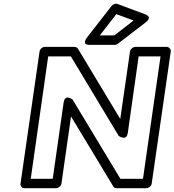

<svg xmlns="http://www.w3.org/2000/svg" viewBox="-20 -974 926 1019"><path d="M88.9 0 189.9 -700.2Q191.4 -710.9 200 -718Q208.5 -725.1 217.8 -725.1H375Q387.7 -725.1 394 -714.8L618.2 -342.8L669.9 -700.2Q671.4 -710.9 680.2 -718Q689 -725.1 698.2 -725.1H863.8Q874.5 -725.1 881.1 -717Q887.7 -709 886.2 -700.2L785.2 0Q783.7 10.7 774.4 17.8Q765.1 24.9 755.9 24.9H599.1Q586.9 24.9 581.1 15.1L356.9 -356L306.2 0Q304.7 10.7 295.4 17.8Q286.1 24.9 276.9 24.9H109.9Q99.1 24.9 93.3 17.1Q87.4 9.3 88.9 0ZM143.1 -24.9H259.8L317.9 -431.2Q319.8 -443.8 325.4 -450.2Q331.1 -456.5 337.6 -456.3Q344.2 -456.1 350.6 -453.9Q356.9 -451.7 361.3 -448.7L365.2 -445.8L619.1 -24.9H738.8L832 -674.8H715.8L658.2 -268.1Q656.2 -255.4 650.6 -249Q645 -242.7 638.2 -242.9Q631.3 -243.2 625 -245.1Q618.7 -247.1 614.3 -250L609.9 -252.9L356 -674.8H235.8ZM440.9 -773.9 571.8 -941.9Q577.6 -949.2 586.7 -952.6Q595.7 -956.1 603 -953.1L751 -897.9Q752.4 -897.5 755.1 -896.5Q757.8 -895.5 762.9 -891.6Q768.1 -887.7 769.8 -883.3Q771.5 -878.9 767.8 -871.3Q764.2 -863.8 752.9 -855L606 -742.2Q598.1 -735.8 588.9 -735.8H457Q455.1 -735.8 452.1 -735.8Q449.2 -735.8 442.9 -737.5Q436.5 -739.3 433.1 -742.7Q429.7 -746.1 430.9 -754.2Q432.1 -762.2 440.9 -773.9ZM509.8 -786.1H586.9L689 -865.2L597.2 -898.9Z"/></svg>

Font: Trueno Bold Outline
Style: Italic
Weight: 700
Width: 6
Designer: Julieta Ulanovsky
Foundry: Julieta Ulanovsky
Version: Version 3.001b | FøM Fix